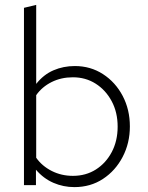

<svg xmlns="http://www.w3.org/2000/svg" viewBox="-20 -757 607 785"><path d="M78 0V-725L128 -737V-414Q158 -452 198.5 -469.5Q239 -487 286 -487Q350 -487 401 -454Q452 -421 481.5 -365Q511 -309 511 -240Q511 -172 481.5 -115.5Q452 -59 401 -25.5Q350 8 284 8Q239 8 198.5 -9.5Q158 -27 127 -63V0ZM278 -38Q331 -38 372 -64Q413 -90 437 -135.5Q461 -181 461 -239Q461 -298 436.5 -343.5Q412 -389 371 -415Q330 -441 278 -441Q230 -441 191 -421.5Q152 -402 128 -368V-112Q152 -78 191.5 -58Q231 -38 278 -38Z"/></svg>

Font: Red Hat Text Light
Style: Regular
Weight: 300
Designer: Pentagram, MCKL
Foundry: Pentagram, MCKL
Version: Version 1.023; ttfautohint (v1.8.3)